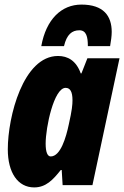

<svg xmlns="http://www.w3.org/2000/svg" viewBox="-20 -807 541 837"><path d="M160 -606H259C271 -657 294 -675 326 -675C357 -675 363 -645 363 -606H460C464 -629 467 -650 467 -668C467 -738 431 -787 335 -787C248 -787 181 -723 160 -606ZM129 10C180 10 211 -23 245 -66H249L253 0H383L501 -553H361L335 -487H332C312 -543 275 -563 233 -563C81 -563 14 -298 14 -156C14 -54 58 10 129 10ZM201 -125C187 -125 179 -144 179 -181C179 -252 215 -424 266 -424C286 -424 296 -407 296 -370C296 -351 294 -327 280 -265C268 -208 244 -125 201 -125Z"/></svg>

Font: Noto Sans ExtraCondensed Black
Style: Italic
Weight: 900
Width: 2
Italic angle: -12°
Designer: Monotype Design Team
Foundry: Monotype Imaging Inc.
Version: Version 2.013